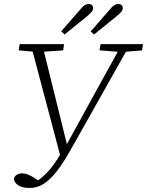

<svg xmlns="http://www.w3.org/2000/svg" viewBox="-20 -894 733 957"><path d="M49 -2Q52 -16 64 -23Q76 -30 90 -30Q110 -30 135.5 -16.5Q161 -3 183 16L161 23L162 10Q179 -1 196.5 -16.5Q214 -32 231 -52.5Q248 -73 266 -100.5Q284 -128 303 -164H307L451 -426L588 -674H629L331 -145Q293 -78 260 -36.5Q227 5 195 24Q163 43 128 43Q105 43 88 37.5Q71 32 61 21.5Q51 11 49 -2ZM73 -643 78 -674H299L295 -643L182 -635H163ZM476 -643 481 -674H693L688 -643L596 -635H580ZM285 -100 133 -674H190L318 -157ZM285 -738 383 -850Q394 -864 403.5 -869Q413 -874 421 -874Q432 -874 438 -868.5Q444 -863 444 -854Q444 -845 438.5 -837Q433 -829 420 -818L302 -722ZM432 -737 530 -850Q541 -863 550.5 -868.5Q560 -874 569 -874Q580 -874 586 -868.5Q592 -863 592 -854Q592 -845 586 -837Q580 -829 567 -818L449 -722Z"/></svg>

Font: Source Serif 4 18pt Light
Style: Italic
Weight: 300
Italic angle: -12°
Designer: Frank Grießhammer
Foundry: Adobe Systems Incorporated
Version: Version 4.004;hotconv 1.0.116;makeotfexe 2.5.65601